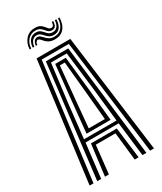

<svg xmlns="http://www.w3.org/2000/svg" viewBox="-235 -1042 947 1124"><g transform="rotate(-30 238.0 -480.0)"><path d="M20.6 0 124 -800H352.1L455.6 0H429.4L329.8 -779.1H146.3L46.8 0ZM124.3 0 150.8 -209.9H325.4L351.8 0H325.3L304.7 -189.2H171.5L150.9 0ZM72.1 0 162.4 -758H313.7L404.1 0H377.5L350.1 -230.5H126L98.6 0ZM127.6 -251.2H347.5L322.3 -481.4L291.4 -737.1H184.7L153 -481.4ZM156.8 -272 177.7 -481.4 202.2 -717.5H273.9L299.2 -481.4L319.4 -272ZM183.5 -292.7H292.6L275.2 -481.4L254.7 -696.5H221.5L200.9 -481.4ZM114.9 -865.7Q117.6 -908.9 142.2 -934.8Q166.8 -960.7 205.5 -959.7Q226.8 -959.3 238.5 -952Q250.3 -944.8 257.4 -935.4Q264.6 -926.1 271.2 -918.9Q277.7 -911.8 288.4 -911.5Q298.1 -911.2 302.5 -918.3Q306.8 -925.4 308 -940.6H317.6Q316.4 -918.6 308.9 -907.7Q301.5 -896.8 285.2 -897.1Q271 -897.3 262.6 -904.3Q254.2 -911.4 247 -920.5Q239.8 -929.7 229.4 -936.9Q219.1 -944.2 200.9 -944.8Q169.3 -945.9 148.4 -923.6Q127.4 -901.3 125.4 -865.7ZM136 -865.7Q138.3 -899.1 154.9 -916.9Q171.4 -934.6 196.3 -933.7Q213.1 -933.3 223.2 -926Q233.2 -918.7 240.8 -909.4Q248.4 -900.1 257.6 -892.9Q266.9 -885.7 282.4 -885.4Q302.8 -884.9 314.5 -899Q326.3 -913.1 328.2 -940.6H338.9Q337.4 -905.1 322.4 -886.2Q307.3 -867.3 280.6 -867.9Q262.8 -868.2 251.8 -875.5Q240.7 -882.8 232.4 -892.4Q224.2 -902 215.2 -909.4Q206.3 -916.7 192.5 -917.2Q173.5 -917.9 160.7 -903.4Q148 -888.9 146.7 -865.7ZM157.2 -865.7Q158.7 -884.9 167.7 -895.8Q176.8 -906.7 190.3 -906.1Q201.4 -905.6 209.5 -898.5Q217.6 -891.3 226.1 -882Q234.6 -872.6 246.6 -865.4Q258.6 -858.3 277.5 -857.9Q310 -857.1 329.2 -879.7Q348.4 -902.4 349.4 -940.6H360Q358.2 -893.5 335.6 -867.7Q313 -841.9 272.9 -842.6Q250.6 -843 236.6 -850.1Q222.7 -857.2 214.1 -866.5Q205.6 -875.8 199.2 -883.1Q192.9 -890.3 185.6 -890.9Q178.6 -891.6 173 -884.9Q167.4 -878.2 167 -865.7Z"/></g></svg>

Font: Big Shoulders Inline Text SC Thin
Style: Regular
Weight: 100
Designer: Patric King
Foundry: XO Type Co
Version: Version 2.002